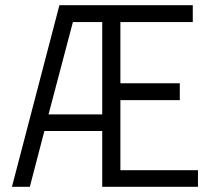

<svg xmlns="http://www.w3.org/2000/svg" viewBox="-20 -720 819 740"><path d="M209 -700H723V-635H444V-399H673V-334H444V-64H743V0H374V-215H151L95 0H26ZM261 -635 167 -279H374V-635Z"/></svg>

Font: Strong
Style: Regular
Weight: 400
Designer: Roman Shchyukin (Gaslight Type Foundry)
Foundry: Cyreal (www.cyreal.org)
Version: Version 1.001